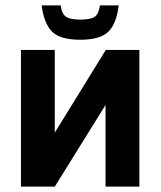

<svg xmlns="http://www.w3.org/2000/svg" viewBox="-20 -695 598 715"><path d="M58 0V-509H184V-201L374 -509H499V0H373V-304L184 0ZM279 -547Q204 -547 174 -577Q144 -607 135 -675H206Q210 -643 226 -632.5Q242 -622 279 -622Q317 -622 332.5 -632.5Q348 -643 352 -675H422Q414 -607 383.5 -577Q353 -547 279 -547Z"/></svg>

Font: Zen Kaku Gothic New Black
Style: Regular
Weight: 900
Designer: Yoshimichi Ohira
Foundry: Positype
Version: Version 1.001